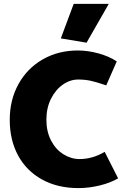

<svg xmlns="http://www.w3.org/2000/svg" viewBox="-20 -952 636 985"><path d="M379 -693Q279 -693 199.5 -647.5Q120 -602 75 -521Q30 -440 30 -337Q30 -234 72.5 -155Q115 -76 195 -31.5Q275 13 383 13Q436 13 491.5 -0.5Q547 -14 586 -37L517 -173Q455 -136 388 -136Q345 -136 305.5 -160.5Q266 -185 242 -231Q218 -277 218 -338Q218 -398 241.5 -445Q265 -492 302.5 -518Q340 -544 381 -544Q415 -544 443.5 -538Q472 -532 525 -514L579 -637Q540 -663 485.5 -678Q431 -693 379 -693ZM358 -932 292 -755 424 -733 538 -932Z"/></svg>

Font: Catamaran
Style: Regular
Weight: 900
Designer: Pria Ravichandran
Version: Version 1.001;PS 001.000;hotconv 1.0.70;makeotf.lib2.5.58329